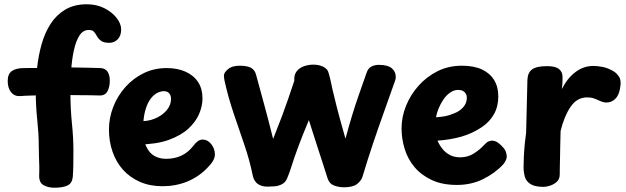

<svg xmlns="http://www.w3.org/2000/svg" viewBox="-20 -860 2926 897"><path d="M385 -840Q432 -840 468 -821.5Q504 -803 525 -776Q546 -749 546 -722Q546 -693 530 -676.5Q514 -660 491 -660Q465 -660 452.5 -669Q440 -678 433.5 -690Q427 -702 419.5 -711Q412 -720 395 -720Q368 -720 351.5 -694.5Q335 -669 325.5 -626.5Q316 -584 312.5 -532.5Q309 -481 309 -427Q309 -352 316 -284Q323 -216 323 -156Q323 -118 322.5 -88.5Q322 -59 320 -33Q317 -4 295.5 6.5Q274 17 233 17Q205 17 183.5 5Q162 -7 163 -41Q164 -64 163.5 -85Q163 -106 162 -130Q161 -154 161 -185Q161 -234 154 -300.5Q147 -367 147 -431Q147 -487 153.5 -545Q160 -603 175 -655.5Q190 -708 217 -749.5Q244 -791 285.5 -815.5Q327 -840 385 -840ZM71 -411Q47 -410 31.5 -429.5Q16 -449 16 -482Q16 -515 36 -528.5Q56 -542 92 -542Q124 -542 158.5 -542.5Q193 -543 227.5 -544Q262 -545 293 -545Q315 -545 341.5 -544.5Q368 -544 396 -543.5Q424 -543 449 -542Q472 -541 482.5 -525Q493 -509 493 -484Q493 -454 482 -433.5Q471 -413 445 -414Q428 -415 399 -415Q370 -415 340.5 -415.5Q311 -416 290 -416Q258 -416 217 -415.5Q176 -415 137 -414Q98 -413 71 -411Z M739 10Q680 10 633.5 -10.5Q587 -31 555 -66.5Q523 -102 506 -150.5Q489 -199 489 -255Q489 -309 509 -360.5Q529 -412 565.5 -453Q602 -494 651 -518Q700 -542 759 -542Q809 -542 847 -525Q885 -508 905.5 -476.5Q926 -445 926 -401Q926 -364 910 -327Q894 -290 859.5 -258.5Q825 -227 768.5 -206.5Q712 -186 630 -185L629 -294Q669 -292 702.5 -305.5Q736 -319 757.5 -343.5Q779 -368 779 -398Q779 -414 770.5 -424Q762 -434 746 -434Q728 -434 710.5 -423.5Q693 -413 679.5 -392.5Q666 -372 657.5 -339.5Q649 -307 649 -263Q649 -205 664 -174Q679 -143 703 -130.5Q727 -118 756 -118Q795 -118 826.5 -132.5Q858 -147 881 -176Q892 -191 903 -199.5Q914 -208 927 -208Q950 -208 967 -186.5Q984 -165 984 -138Q984 -125 976 -110Q968 -95 947 -74Q907 -33 854 -11.5Q801 10 739 10Z M1586 15Q1563 15 1540.5 6.5Q1518 -2 1510 -28Q1499 -63 1489 -94Q1479 -125 1469 -155.5Q1459 -186 1448 -220.5Q1437 -255 1423 -299Q1393 -227 1374 -176Q1355 -125 1344 -89.5Q1333 -54 1322 -28Q1314 -8 1297.5 0.5Q1281 9 1262.5 10.5Q1244 12 1231 12Q1202 12 1184.5 -0.5Q1167 -13 1161 -39Q1146 -113 1121 -185.5Q1096 -258 1071 -332Q1046 -406 1029 -483Q1028 -491 1027 -495.5Q1026 -500 1026 -507Q1026 -521 1046 -537.5Q1066 -554 1105 -553Q1138 -552 1154 -542.5Q1170 -533 1176 -512Q1187 -472 1196 -438.5Q1205 -405 1214 -372.5Q1223 -340 1233 -301.5Q1243 -263 1256 -211Q1280 -271 1296.5 -315Q1313 -359 1326.5 -398.5Q1340 -438 1355 -483Q1353 -511 1366.5 -527.5Q1380 -544 1401 -551Q1422 -558 1444 -558Q1472 -558 1491.5 -547.5Q1511 -537 1515 -520Q1523 -493 1527.5 -469.5Q1532 -446 1540 -415Q1547 -385 1553 -361.5Q1559 -338 1565 -316Q1571 -294 1578 -269Q1585 -244 1594 -212Q1611 -275 1625.5 -322.5Q1640 -370 1656.5 -417Q1673 -464 1693 -521Q1700 -541 1715 -549Q1730 -557 1750 -557Q1791 -557 1810 -541.5Q1829 -526 1829 -500Q1829 -494 1827.5 -489Q1826 -484 1824 -478Q1797 -401 1771.5 -330Q1746 -259 1722 -187.5Q1698 -116 1674 -36Q1668 -16 1648.5 -0.5Q1629 15 1586 15Z M2115 4Q2046 4 1997 -19Q1948 -42 1916.5 -79.5Q1885 -117 1870.5 -164.5Q1856 -212 1856 -260Q1856 -313 1876.5 -364.5Q1897 -416 1934.5 -458.5Q1972 -501 2023.5 -527Q2075 -553 2138 -553Q2194 -553 2231.5 -535.5Q2269 -518 2288.5 -486Q2308 -454 2308 -410Q2308 -363 2288 -327Q2268 -291 2231 -266Q2186 -236 2135 -221.5Q2084 -207 2024 -203Q2033 -182 2047 -164.5Q2061 -147 2081.5 -136Q2102 -125 2130 -125Q2165 -125 2193 -142.5Q2221 -160 2242 -183Q2254 -196 2263 -199.5Q2272 -203 2279 -203Q2293 -203 2307 -193Q2321 -183 2332.5 -169Q2344 -155 2346 -140Q2350 -126 2343.5 -112Q2337 -98 2330 -91Q2293 -51 2237.5 -23.5Q2182 4 2115 4ZM2017 -312Q2044 -314 2061.5 -317.5Q2079 -321 2103 -331Q2127 -340 2144 -359Q2161 -378 2161 -404Q2161 -414 2156.5 -422Q2152 -430 2143 -435Q2134 -440 2120 -440Q2101 -440 2083 -427.5Q2065 -415 2051.5 -395Q2038 -375 2029 -353Q2020 -331 2017 -312Z M2444 -486Q2445 -520 2465.5 -535.5Q2486 -551 2536 -551Q2575 -551 2591.5 -537.5Q2608 -524 2608 -502Q2608 -496 2608 -487.5Q2608 -479 2607.5 -468.5Q2607 -458 2605 -444Q2630 -494 2668 -523Q2706 -552 2753 -552Q2769 -552 2794.5 -547.5Q2820 -543 2848 -526Q2860 -519 2872 -501.5Q2884 -484 2877 -449Q2872 -415 2854.5 -398Q2837 -381 2813 -381Q2803 -381 2794.5 -384Q2786 -387 2777 -391Q2767 -396 2754 -400.5Q2741 -405 2723 -405Q2675 -405 2645 -360Q2615 -315 2599 -248Q2598 -214 2597.5 -184.5Q2597 -155 2596.5 -130Q2596 -105 2595.5 -83.5Q2595 -62 2595 -45Q2595 -23 2581 -10.5Q2567 2 2549.5 7.5Q2532 13 2520 13Q2479 13 2458.5 0Q2438 -13 2432 -34.5Q2426 -56 2426 -81Q2426 -101 2427.5 -131Q2429 -161 2432 -191Q2435 -221 2438 -241Z"/></svg>

Font: Playpen Sans
Style: Bold
Weight: 700
Designer: Laura Meseguer, Veronika Burian, José Scaglione
Foundry: TypeTogether
Version: Version 1.001